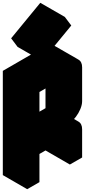

<svg xmlns="http://www.w3.org/2000/svg" viewBox="-63 -1293 646 1363"><path d="M433 -325 217 -200V0L130 50V-690L433 -865Q467 -885 493.5 -870Q520 -855 520 -815V-575Q520 -549 507.5 -519Q495 -489 475.5 -463.5Q456 -438 433 -425Q467 -445 493.5 -430Q520 -415 520 -375V-175L433 -125ZM433 -425V-765L217 -640V-300ZM190 -921 397 -1173 443 -1112 236 -860ZM433 -325V-125L260 -225V-425ZM494 -430Q467 -445 433 -425L260 -525Q294 -545 320 -530ZM433 -765V-425L260 -525V-865ZM433 -425 217 -300 43 -400 260 -525ZM494 -870Q467 -885 433 -865L130 -690L-43 -790L260 -965Q294 -985 320 -970ZM130 -690V50L-43 -50V-790ZM397 -1173 190 -921 16 -1021 223 -1273ZM190 -921 236 -860 62 -960 16 -1021Z"/></svg>

Font: Nabla Normal
Style: Regular
Weight: 400
Designer: Arthur Reinders Folmer
Version: Version 1.000